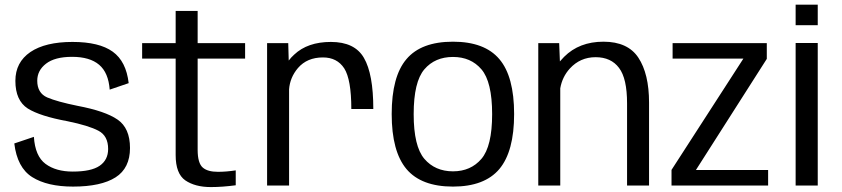

<svg xmlns="http://www.w3.org/2000/svg" viewBox="-20 -772 3502 799"><path d="M284 4.5C362 4.5 421 -8.5 461 -34C501 -59.5 521 -100.5 521 -156C521 -211.5 503.5 -251 469 -274.5C435 -298 379.5 -317 303 -331.5C246.5 -343 204.5 -354.5 176.5 -366.5C149 -378.5 135 -402 135 -436C135 -464.5 147 -488 171.5 -507C196 -526 232 -535.5 280 -535.5C329 -535.5 366.5 -524.5 392.5 -502.5C418.5 -480.5 433 -446 436.5 -399L515.5 -426C508.5 -486.5 486.5 -530 449 -557C411.5 -584 356 -597.5 281.5 -597.5C206.5 -597.5 148 -583.5 106.5 -555.5C65 -527 44 -487.5 44 -435.5C44 -380.5 61.5 -342.5 95.5 -320.5C130 -299 185 -281.5 261 -267.5C320 -255.5 363 -242 389.5 -228C416.5 -214 430 -188.5 430 -152C430 -121.5 418 -98 394.5 -82C371 -66 334 -58 282.5 -58C236.5 -58 198.5 -68.5 169.5 -90C140.5 -111.5 124.5 -149 121 -202.5L39.5 -175C47.5 -108.5 72 -61.5 114 -35C156 -8.5 213 4.5 284 4.5Z M857.5 6.5C889 6.5 923.5 4 961 -1V-63C934.5 -59 910 -57 887 -57C859 -57 838 -62.5 824 -74.5C810 -86.5 802.5 -111 802.5 -148.5V-528H1000V-592.5H802.5V-726.5H711V-592.5H571.5V-528H711V-126.5C711 -75 724.5 -40 751 -21.5C778 -3 813.5 6.5 857.5 6.5Z M1442 -318.5H1533.5C1533.5 -415.5 1520.5 -486.5 1494.5 -531C1469 -575.5 1423 -597.5 1357 -597.5C1292.5 -597.5 1241.5 -580 1204 -544.5C1195.5 -537 1188 -528.5 1181.5 -520L1179.5 -592.5H1091.5V0H1183V-400.5C1185.5 -433 1197.5 -462.5 1220 -489C1245.5 -518.5 1280 -533 1324 -533C1363 -533 1392.5 -518 1412.5 -487.5C1432 -457 1442 -400.5 1442 -318.5Z M1865 4.5C1952.5 4.5 2017 -20 2058 -68.5C2099 -117.5 2119.5 -193.5 2119.5 -297.5C2119.5 -401.5 2099 -478 2058 -526C2017 -574.5 1952.5 -598.5 1865 -598.5C1777 -598.5 1712.5 -574.5 1671.5 -526C1630.5 -478 1610 -401.5 1610 -297.5C1610 -193.5 1630.5 -117.5 1671.5 -68.5C1712.5 -20 1777 4.5 1865 4.5ZM1865 -59C1815.5 -59 1775.5 -76.5 1746 -111C1716.5 -145.5 1701.5 -207.5 1701.5 -297C1701.5 -387 1716.5 -449 1746 -483.5C1775.5 -518 1815.5 -535 1865 -535C1914.5 -535 1954 -518 1983.5 -483.5C2013 -449 2028 -387 2028 -297C2028 -207.5 2013 -145.5 1983.5 -111C1954 -76.5 1914.5 -59 1865 -59Z M2220 0H2311.5V-404.5C2317 -436.5 2330.5 -464 2351.5 -487C2380 -518 2415.5 -534 2458.5 -534C2501.5 -534 2534 -519 2556 -489.5C2578.5 -460 2589.5 -411 2589.5 -341.5V0H2681V-345C2681 -425 2666 -487.5 2636.5 -532C2607.5 -576 2559 -598.5 2491.5 -598.5C2424 -598.5 2369.5 -577.5 2327.5 -535.5C2321 -529 2315.5 -523 2310 -516.5L2307 -592.5H2220Z M2774.5 0H3176.5V-64.5H2876L3171 -527V-592.5H2779V-528H3073.5L2774.5 -65Z M3291 0H3383V-593H3291ZM3291 -752.5V-667H3383V-752.5Z"/></svg>

Font: Anybody
Style: Regular
Weight: 400
Designer: Tyler Finck
Foundry: Etcetera Type Company
Version: Version 1.110